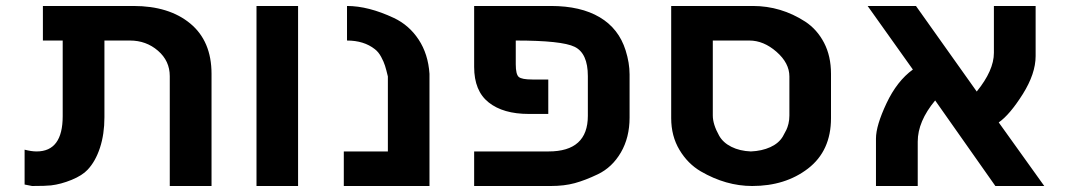

<svg xmlns="http://www.w3.org/2000/svg" viewBox="-20 -620 3565 640"><path d="M424.8 -600.1Q543.5 -600.1 614.3 -541.5Q685.1 -482.9 685.1 -374V0H545.9V-366.2Q545.9 -417 506.6 -450.9Q467.3 -484.9 413.1 -484.9H328.1V-229Q328.1 -172.9 313.2 -127.4Q298.3 -82 272 -54.2Q254.4 -35.2 218.8 -20.5Q183.1 -5.9 149.9 -2Q131.8 0 86.9 0L62 -4.9V-121.1Q84.5 -115.2 102.1 -115.2Q189 -115.2 189 -232.9V-484.9H123V-600.1Z M835 0V-600.1H973.6V0Z M1272.9 -365.2Q1267.6 -387.7 1263.4 -400.9Q1259.3 -414.1 1250.5 -430.4Q1241.7 -446.8 1229.5 -456.1Q1192.9 -484.9 1136.7 -484.9V-600.1Q1208 -600.1 1293 -560.1Q1343.8 -536.1 1375.5 -488Q1407.2 -439.9 1411.6 -374V0H1126V-115.2H1272.9Z M1742.7 -240.2Q1657.2 -240.2 1608.9 -278.6Q1560.5 -316.9 1560.5 -397V-600.1H1816.4Q1915.5 -600.1 1979 -562.5Q2042.5 -524.9 2065.4 -452.1Q2078.6 -410.2 2078.6 -372.1V-228Q2078.6 -161.6 2049.6 -111.8Q2020.5 -62 1972.7 -39.1Q1930.7 -19 1895.8 -9.5Q1860.8 0 1816.4 0H1560.5V-115.2H1808.6Q1939.5 -115.2 1939.5 -233.9V-366.2Q1939.5 -442.4 1895.5 -463.9Q1853 -484.9 1699.2 -484.9V-405.8Q1699.2 -372.1 1709.2 -363.5Q1719.2 -355 1754.4 -355H1807.6V-240.2Z M2217.3 -226.1V-600.1H2489.3Q2583.5 -600.1 2664.1 -547.9Q2703.6 -522 2726.8 -477.5Q2750 -433.1 2750 -374V-226.1Q2750 -117.2 2673.3 -58.1Q2597.7 0 2487.3 0Q2399.9 0 2315.9 -48.8Q2272.5 -74.2 2244.9 -120.4Q2217.3 -166.5 2217.3 -226.1ZM2611.3 -365.2Q2611.3 -409.7 2568.4 -447.3Q2525.4 -484.9 2478 -484.9H2356V-234.9Q2356 -205.6 2377 -168Q2390.1 -144.5 2418 -130.6Q2445.8 -116.7 2482.9 -115.2Q2519.5 -116.7 2547.9 -129.6Q2576.2 -142.6 2589.4 -165Q2597.7 -179.7 2601.3 -187.3Q2605 -194.8 2608.2 -207.5Q2611.3 -220.2 2611.3 -234.9Z M3432.1 -433.1Q3432.1 -374.5 3389.2 -306.2Q3345.7 -237.3 3309.1 -211.9L3460.9 0H3297.9L3097.2 -285.2Q3039.1 -215.3 3039.1 -147.9V0H2899.9V-158.2Q2899.9 -201.2 2935.1 -275.9Q2970.2 -350.1 3022.9 -388.2L2872.1 -600.1H3033.2L3235.8 -314.9Q3293 -385.3 3293 -443.8V-600.1H3432.1Z"/></svg>

Font: Miedinger*
Style: Bold
Weight: 700
Version: Version 001.000